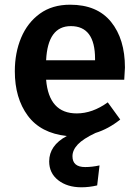

<svg xmlns="http://www.w3.org/2000/svg" viewBox="-20 -564 589 816"><path d="M326 232Q266 232 227.5 202Q189 172 189 122Q189 54 264 14Q153 2 98 -72.5Q43 -147 43 -261Q43 -340 70 -404Q97 -468 149.5 -506Q202 -544 278 -544Q393 -544 452 -471Q511 -398 511 -277L508 -225H176Q188 -82 306 -82Q373 -82 438 -129L491 -56Q441 -16 386 1Q333 26 310.5 50Q288 74 288 100Q288 146 342 146Q371 146 403 139L393 224Q359 232 326 232ZM384 -308V-314Q384 -453 281 -453Q183 -453 176 -308Z"/></svg>

Font: Trujillo Medium
Style: Regular
Weight: 500
Designer: Fira Sans original fonts by bBox Type GmbH, Carrois Corporate GbR, & Edenspiekermann AG / Changes by Cristiano Sobral
Foundry: Fira Sans original fonts by bBox Type GmbH, Carrois Corporate GbR, & Edenspiekermann AG / Changes by Cristiano Sobral
Version: Version 4.301;October 17, 2021;FontCreator 14.0.0.2814 64-bi